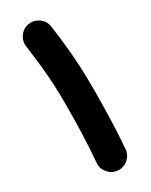

<svg xmlns="http://www.w3.org/2000/svg" viewBox="-186 -675 615 781"><g transform="rotate(-30 121.5 -284.5)"><path d="M48.3 -560.5Q44.9 -586.9 61.3 -608.6Q77.6 -630.4 104 -633.8Q130.4 -637.2 152.1 -620.8Q173.8 -604.5 177.2 -578.1Q186 -514.2 190.7 -465.1Q195.3 -416 197.3 -369.6Q199.2 -323.2 199.2 -266.1Q199.2 -196.8 196.8 -126.2Q194.3 -55.7 189.5 4.9Q187 31.2 166.3 48.8Q145.5 66.4 118.7 64Q92.3 61.5 75 41Q57.6 20.5 59.6 -5.9Q64.9 -66.4 67.4 -136Q69.8 -205.6 69.8 -272.9Q69.8 -324.7 67.9 -366Q65.9 -407.2 61.3 -452.4Q56.6 -497.6 48.3 -560.5Z"/></g></svg>

Font: Mikhak-DS2-FD Bold
Style: Regular
Weight: 700
Designer: Amin Abedi
Version: Version 3.4